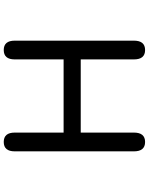

<svg xmlns="http://www.w3.org/2000/svg" viewBox="97 -900 806 1040"><g transform="rotate(-90 500.0 -380.0)"><path d="M301.8 -438.5H698.2V-703.1Q698.2 -762.7 749 -762.7Q799.8 -762.7 799.8 -703.1V-57.6Q799.8 2.9 749 2.9Q698.2 2.9 698.2 -57.6V-345.7H301.8V-57.6Q301.8 2.9 251 2.9Q200.2 2.9 200.2 -57.6V-703.1Q200.2 -762.7 251 -762.7Q301.8 -762.7 301.8 -703.1Z"/></g></svg>

Font: MotoyaLMaru
Style: W3 mono
Weight: 400
Version: Version 1.01